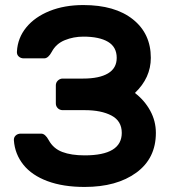

<svg xmlns="http://www.w3.org/2000/svg" viewBox="-20 -730 683 760"><path d="M143 -201Q159 -201 173 -175Q191 -142 226.5 -128.5Q262 -115 315 -115Q462 -115 462 -204Q462 -251 421.5 -272.5Q381 -294 315 -294H226Q215 -295 208 -302.5Q201 -310 201 -321V-392Q201 -403 208.5 -410.5Q216 -418 226 -419H309Q373 -419 407.5 -439.5Q442 -460 442 -501Q442 -544 407.5 -564.5Q373 -585 310 -585Q271 -585 236.5 -571Q202 -557 185 -525Q171 -499 155 -499H74Q62 -499 54 -506.5Q46 -514 47 -526Q50 -580 84 -621.5Q118 -663 176.5 -686.5Q235 -710 310 -710Q435 -710 506 -653.5Q577 -597 577 -501Q577 -422 514 -362Q552 -333 574.5 -292Q597 -251 597 -204Q597 -103 519.5 -46.5Q442 10 315 10Q230 10 168 -13Q106 -36 72.5 -78Q39 -120 35 -174Q34 -186 42 -193.5Q50 -201 62 -201Z"/></svg>

Font: Hezaedrus Medium
Style: Regular
Weight: 500
Designer: Hubert & Fischer
Foundry: Hubert & Fischer
Version: Version 1.10;September 3, 2019;FontCreator 11.5.0.2425 64-bi